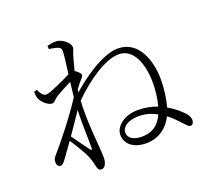

<svg xmlns="http://www.w3.org/2000/svg" viewBox="-137 -954 1275 1173"><g transform="rotate(-20 500.0 -367.0)"><path d="M233 -466C260 -482 298 -502 334 -520L323 -425C255 -317 140 -177 102 -134C83 -113 81 -104 81 -88C81 -71 90 -58 104 -58C117 -58 125 -68 136 -82L208 -182C240 -136 279 -68 288 -43C296 -22 300 -7 305 17C309 39 318 48 332 48C358 48 369 13 369 -15C369 -36 366 -69 365 -91C361 -146 348 -270 355 -390C465 -500 588 -577 670 -577C764 -577 807 -466 807 -342C807 -290 800 -237 788 -194C753 -207 711 -217 663 -217C573 -217 511 -164 511 -111C511 -48 565 -8 643 -8C728 -8 786 -56 818 -120C851 -95 876 -67 891 -51C913 -28 922 -15 934 -16C948 -16 956 -29 956 -46C956 -65 944 -86 921 -107C905 -122 877 -148 837 -170C852 -224 860 -288 860 -345C860 -459 815 -612 677 -612C569 -612 425 -500 359 -442L361 -459C372 -475 383 -489 393 -501C405 -516 416 -524 416 -536C416 -547 398 -563 382 -573L401 -645C411 -687 422 -695 422 -715C422 -742 375 -782 336 -782C316 -782 296 -778 279 -774L280 -753C302 -750 320 -746 333 -742C350 -735 356 -731 356 -708C355 -679 348 -629 340 -567C304 -548 196 -497 172 -497C154 -497 139 -513 126 -544L106 -538C106 -525 107 -512 111 -498C121 -467 160 -433 186 -433C202 -433 212 -453 233 -466ZM772 -149C743 -85 699 -55 633 -55C575 -55 544 -79 544 -113C544 -151 587 -180 656 -180C700 -180 739 -167 772 -149ZM318 -343C314 -248 320 -148 319 -96C319 -82 315 -81 307 -91C292 -110 255 -162 224 -205C257 -252 290 -301 318 -343Z"/></g></svg>

Font: Noto Serif JP Light
Style: Regular
Weight: 300
Designer: Ryoko NISHIZUKA 西塚涼子 (kana & ideographs); Frank Grießhammer (Latin, Greek & Cyrillic); Wenlong ZHANG 张文龙 (bopomofo); San
Foundry: Adobe
Version: Version 2.001;hotconv 1.1.0;makeotfexe 2.6.0